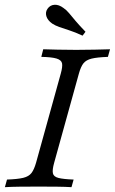

<svg xmlns="http://www.w3.org/2000/svg" viewBox="-25 -775 475 795"><path d="M-4.8 0 4 -31.5Q48.4 -33.1 71.4 -38.7Q94.4 -44.4 105.2 -58.5Q116.1 -72.6 124.2 -100.8L226.6 -470.2Q234.7 -499.2 231.9 -512.9Q229 -526.6 208.9 -532.7Q188.7 -538.7 146 -539.5L154 -571Q179 -570.2 214.1 -569.4Q249.2 -568.5 290.3 -568.5Q330.6 -568.5 367.3 -569.4Q404 -570.2 430.6 -571L421.8 -539.5Q377.4 -537.9 354.4 -532.3Q331.5 -526.6 320.6 -512.9Q309.7 -499.2 301.6 -470.2L199.2 -100.8Q191.1 -71.8 194 -57.7Q196.8 -43.5 216.9 -38.3Q237.1 -33.1 279.8 -31.5L271 0Q246.8 -1.6 210.9 -2Q175 -2.4 135.5 -2.4Q93.5 -2.4 57.3 -2Q21 -1.6 -4.8 0ZM316.9 -627.4Q285.5 -641.9 261.3 -649.6Q237.1 -657.3 220.2 -663.3Q203.2 -669.4 191.1 -677.4Q171.8 -691.1 166.9 -708.1Q162.1 -725 171.8 -738.7Q182.3 -754 200.4 -755.2Q218.5 -756.5 237.9 -741.9Q250 -733.9 261.3 -720.2Q272.6 -706.5 288.3 -687.9Q304 -669.4 329 -643.5Z"/></svg>

Font: Playfair 5pt SemiExpanded Light 12pt
Style: Italic
Weight: 300
Italic angle: -15.6°
Version: Version 2.000;gftools[0.9.28]